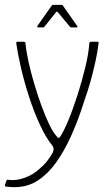

<svg xmlns="http://www.w3.org/2000/svg" viewBox="-34 -644 456 791"><path d="M181 -45Q155 -77 130.5 -130Q106 -183 86 -244.5Q66 -306 52.5 -364.5Q39 -423 33 -465Q32 -472 38 -472H63Q65 -472 68 -471Q71 -470 71 -465Q74 -433 83.5 -389.5Q93 -346 107 -299Q121 -252 137 -208Q153 -164 169 -131Q185 -98 199 -83Q203 -76 207 -76.5Q211 -77 212 -78Q228 -101 247.5 -148Q267 -195 285.5 -253Q304 -311 317.5 -367Q331 -423 334 -465Q334 -470 337 -471Q340 -472 343 -472H367Q370 -472 371.5 -471Q373 -470 372 -465Q368 -432 361 -399Q354 -366 345.5 -333.5Q337 -301 327 -269Q315 -232 297.5 -181Q280 -130 255.5 -76.5Q231 -23 198.5 23.5Q166 70 123.5 98.5Q81 127 27 127Q19 127 10 126.5Q1 126 -8 125Q-15 123 -14 119L-7 99Q-6 97 -3.5 96.5Q-1 96 3 97Q33 101 67.5 88.5Q102 76 127 53Q147 36 157.5 23Q168 10 181 -11Q185 -17 186.5 -26.5Q188 -36 181 -45ZM123 -531Q120 -531 119.5 -533Q119 -535 120 -537L179 -621Q181 -624 185 -624H219Q224 -624 225 -621L284 -537Q286 -535 285 -533Q284 -531 281 -531H260Q256 -531 254 -534L204 -594Q201 -598 197 -594L149 -534Q148 -531 143 -531Z"/></svg>

Font: Glory Thin
Style: Regular
Weight: 100
Designer: Robert Leuschke
Foundry: Robert Leuschke
Version: Version 1.011